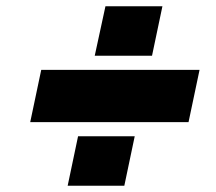

<svg xmlns="http://www.w3.org/2000/svg" viewBox="-20 -670 687 610"><path d="M76 -282 111 -448H614L579 -282ZM281 -493 315 -650H496L463 -493ZM195 -80 228 -237H408L375 -80Z"/></svg>

Font: Hubot Sans Condensed ExtraLight Black
Style: Italic
Weight: 900
Italic angle: -12.0243°
Version: Version 2.000